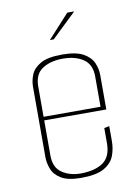

<svg xmlns="http://www.w3.org/2000/svg" viewBox="-75 -682 533 737"><g transform="rotate(-10 191.0 -313.0)"><path d="M182 4Q131 4 104.5 -12Q78 -28 69 -52Q60 -76 60 -98V-373Q60 -396 69.5 -419.5Q79 -443 107 -459Q135 -475 191 -475Q246 -475 274 -459Q302 -443 312 -419.5Q322 -396 322 -373V-248H302V-370Q302 -417 271 -438Q240 -459 191 -459Q143 -459 111.5 -438.5Q80 -418 80 -370V-101Q80 -54 110.5 -33.5Q141 -13 182 -13Q238 -13 270 -35Q302 -57 302 -110V-169L322 -173V-114Q322 -84 311.5 -57Q301 -30 271 -13Q241 4 182 4ZM66 -238V-252H322V-238ZM155 -538 239 -630H266L170 -538Z"/></g></svg>

Font: Smooch Sans Thin Thin
Style: Regular
Weight: 250
Version: Version 1.010